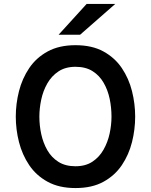

<svg xmlns="http://www.w3.org/2000/svg" viewBox="-20 -941 765 973"><path d="M362.5 12Q279.5 12 221.5 -19.8Q163.5 -51.5 128 -104.2Q92.5 -157 76.2 -221Q60 -285 60 -350Q60 -415 76.2 -479Q92.5 -543 128 -595.8Q163.5 -648.5 221.5 -680.2Q279.5 -712 362.5 -712Q446.5 -712 504.2 -680.2Q562 -648.5 597.5 -595.8Q633 -543 649 -479Q665 -415 665 -350Q665 -285 649 -221Q633 -157 597.5 -104.2Q562 -51.5 504.2 -19.8Q446.5 12 362.5 12ZM362.5 -98.5Q413.5 -98.5 448.2 -121.5Q483 -144.5 504.5 -182.2Q526 -220 535.5 -264Q545 -308 545 -350Q545 -395.5 535.8 -440Q526.5 -484.5 505.2 -521.5Q484 -558.5 449 -580.5Q414 -602.5 362.5 -602.5Q311.5 -602.5 276.5 -579.2Q241.5 -556 220 -518.5Q198.5 -481 189 -436.5Q179.5 -392 179.5 -350Q179.5 -305 189.2 -260.5Q199 -216 220.2 -179.2Q241.5 -142.5 276.5 -120.5Q311.5 -98.5 362.5 -98.5ZM277 -765 419 -921H564L386 -765Z"/></svg>

Font: Overpass SemiBold
Style: Regular
Weight: 600
Designer: Delve Withrington, Dave Bailey, Thomas Jockin
Foundry: Delve Fonts LLC
Version: Version 4.000